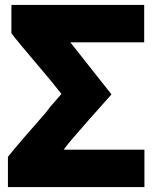

<svg xmlns="http://www.w3.org/2000/svg" viewBox="-20 -734 622 775"><path d="M430 -353Q415 -336 338 -249.5Q261 -163 237 -130H563V21H12V-101Q57 -157 167 -282Q172 -288 182 -302L228 -355Q194 -399 121.5 -484Q49 -569 26 -600V-714H562V-563H264Z"/></svg>

Font: Repo
Style: ExtraBold
Weight: 800
Designer: Stefan Peev
Foundry: Context Ltd
Version: Version 001.000